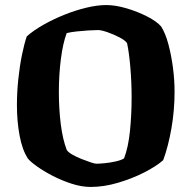

<svg xmlns="http://www.w3.org/2000/svg" viewBox="-20 -740 758 760"><path d="M339 0Q303 0 263 -13Q223 -26 187.5 -44.5Q152 -63 125.5 -82Q99 -101 90 -113Q68 -147 57.5 -203.5Q47 -260 47 -323Q47 -375 52.5 -427Q58 -479 67 -523Q76 -567 86 -596Q113 -620 152 -642Q191 -664 234.5 -681.5Q278 -699 321.5 -709.5Q365 -720 401 -720Q437 -720 481 -707Q525 -694 563 -674.5Q601 -655 618 -635Q635 -608 646.5 -565Q658 -522 664.5 -473Q671 -424 671 -377Q671 -303 658.5 -231.5Q646 -160 626 -106Q599 -82 551 -57.5Q503 -33 447 -16.5Q391 0 339 0ZM361 -92Q373 -92 394.5 -94Q416 -96 438 -101Q460 -106 471 -113Q488 -157 494.5 -222Q501 -287 501 -354Q501 -414 496 -473Q491 -532 483 -569Q476 -580 453 -592Q430 -604 405.5 -612.5Q381 -621 368 -621Q353 -621 329.5 -619.5Q306 -618 283 -615.5Q260 -613 244 -609Q229 -569 221 -506.5Q213 -444 213 -375Q213 -309 220.5 -249Q228 -189 244 -147Q249 -138 265.5 -128.5Q282 -119 302 -111Q322 -103 338.5 -97.5Q355 -92 361 -92Z"/></svg>

Font: Texturina 72pt Black
Style: Regular
Weight: 900
Designer: Guillermo Torres Carreño
Foundry: Omnibus-Type
Version: Version 1.002; ttfautohint (v1.8.3)